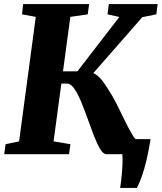

<svg xmlns="http://www.w3.org/2000/svg" viewBox="-20 -763 800 950"><path d="M574.5 167Q577 151 579.2 133Q581.5 115 583.2 94.5Q585 74 586 50.5Q587 27 585.5 0L553.5 -74.5H725Q715.5 -16 705 28.8Q694.5 73.5 682.5 107.2Q670.5 141 657.5 167ZM506.5 0Q491 0 475.8 -25.2Q460.5 -50.5 445 -90.5Q429.5 -130.5 413.8 -175Q398 -219.5 381.5 -259.5Q365 -299.5 347.5 -324.5Q330 -349.5 311.5 -349.5H243.5L251.5 -410H363L570.5 -679L512 -692L518.5 -743H760L753.5 -692L684 -678L396 -349L409.5 -406Q424.5 -408 438 -403Q451.5 -398 464.2 -387Q477 -376 488.8 -360.5Q500.5 -345 512.5 -325.5Q535.5 -291.5 557 -248.8Q578.5 -206 598 -165.5Q617.5 -125 634.5 -96.8Q651.5 -68.5 665.5 -63L711.5 -49.5L706 0ZM1 0 7.5 -49.5 74.5 -63.5 157 -679.5 89 -692 94.5 -743H421L414 -692L328 -679.5L245 -63.5L328.5 -49.5L321.5 0Z"/></svg>

Font: Merriweather 28pt Black
Style: Italic
Weight: 900
Italic angle: -7.8°
Version: Version 2.101